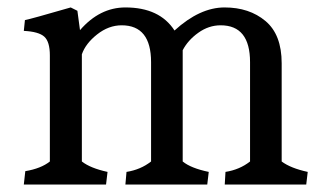

<svg xmlns="http://www.w3.org/2000/svg" viewBox="-20 -496 872 516"><path d="M114 -347Q114 -384 99 -397.5Q84 -411 44 -413L47 -442Q63 -445 170 -476L188 -467L195 -415Q248 -476 317 -476Q409 -476 449 -414Q517 -476 583.5 -476Q650 -476 693.5 -439.5Q737 -403 737 -326V-62Q761 -44 807 -34L803 0H584L586 -34Q624 -40 652 -62V-329Q652 -428 573 -428Q541 -428 513 -408Q485 -388 471 -361V-62Q493 -44 541 -34L537 0H317L320 -34Q358 -40 386 -62V-329Q386 -428 307 -428Q272 -428 241 -403.5Q210 -379 200 -350V-62Q223 -44 269 -34L265 0H44L48 -36Q90 -43 114 -62Z"/></svg>

Font: Caladea
Style: Regular
Weight: 400
Designer: Carolina Giovagnoli and Andres Torresi
Foundry: Carolina Giovagnoli and Andres Torresi
Version: Version 1.002